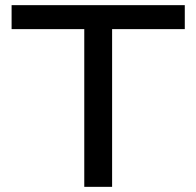

<svg xmlns="http://www.w3.org/2000/svg" viewBox="-20 -725 762 745"><path d="M307 0V-612H25V-705H697V-612H415V0Z"/></svg>

Font: Nunito Sans 7pt SemiExpanded Medium
Style: Regular
Weight: 500
Width: 6
Designer: Vernon Adams
Foundry: Vernon Adams
Version: Version 3.101;gftools[0.9.27]